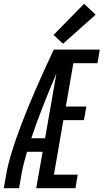

<svg xmlns="http://www.w3.org/2000/svg" viewBox="-24 -998 549 1018"><path d="M-4 0 9 -74Q44 -274 261 -735H505L493 -663H365L325 -433H434L421 -361H312L262 -72H388L376 0H168L202 -193H119Q99 -125 90 -74L77 0ZM142 -265H215L275 -608Q189 -407 142 -265ZM310 -766 260 -813 422 -978 483 -920Z"/></svg>

Font: Iosevka SS08
Style: Italic
Weight: 400
Italic angle: -10°
Monospace: yes
Designer: Belleve Invis
Foundry: Belleve Invis
Version: 2.1.0; ttfautohint (v1.8.2)